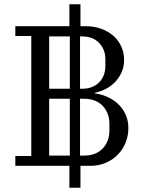

<svg xmlns="http://www.w3.org/2000/svg" viewBox="-20 -800 671 902"><path d="M306 -21H52V-67H127V-631H52V-677H306V-780H358V-677H382Q423 -677 456.5 -664.5Q490 -652 513.5 -631Q537 -610 550 -581Q563 -552 563 -519Q563 -485 550.5 -458.5Q538 -432 518.5 -412.5Q499 -393 474.5 -381Q450 -369 426 -364V-361Q453 -358 480.5 -346.5Q508 -335 531 -315Q554 -295 568.5 -265.5Q583 -236 583 -199Q583 -161 569.5 -128.5Q556 -96 532 -72Q508 -48 475.5 -34.5Q443 -21 405 -21H358V82H306ZM356 -69H374Q431 -69 462.5 -102.5Q494 -136 494 -187V-218Q494 -269 462.5 -302.5Q431 -336 374 -336H356ZM356 -383H365Q416 -383 445.5 -413Q475 -443 475 -490V-521Q475 -568 445.5 -598.5Q416 -629 365 -629H356ZM211 -69H308V-336H211ZM211 -383H308V-629H211Z"/></svg>

Font: IBM Plex Serif
Style: Regular
Weight: 400
Designer: Mike Abbink, Paul van der Laan, Pieter van Rosmalen
Foundry: Bold Monday
Version: Version 2.6